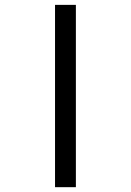

<svg xmlns="http://www.w3.org/2000/svg" viewBox="-20 -776 540 792"><path d="M207 -3.9V-755.9H293V-3.9Z"/></svg>

Font: MotoyaLCedar
Style: W3 mono
Weight: 400
Version: Version 1.01